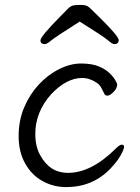

<svg xmlns="http://www.w3.org/2000/svg" viewBox="-20 -745 570 783"><path d="M305 -657Q204 -593 187.5 -579Q171 -565 163 -565Q145 -565 145 -580.5Q145 -596 226 -678Q246 -699 257.5 -710Q269 -721 279.5 -723Q290 -725 312 -725Q334 -725 346 -713Q358 -701 378 -682Q464 -598 464 -581.5Q464 -565 446 -565Q438 -565 420.5 -580.5Q403 -596 305 -657ZM429 -56Q357 18 250 18Q198 18 153.5 -6.5Q109 -31 82.5 -78.5Q56 -126 56 -190Q56 -254 78.5 -307Q101 -360 138 -400Q175 -440 221 -463Q267 -486 310.5 -486Q354 -486 382 -474.5Q410 -463 426.5 -447Q443 -431 450.5 -417.5Q458 -404 458 -401Q458 -385 443 -370Q428 -355 419 -355Q410 -355 407 -360Q400 -374 393 -387Q386 -400 375 -407Q346 -427 315 -427Q251 -427 188 -360Q124 -288 124 -199Q124 -147 144 -112Q183 -40 257 -40Q353 -40 453 -140Q468 -155 477 -155Q486 -155 486 -146Q486 -137 472 -111.5Q458 -86 429 -56Z"/></svg>

Font: Moon Stars Kai T
Style: Regular
Weight: 400
Designer: GuiWonder
Version: Version 1.101